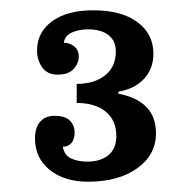

<svg xmlns="http://www.w3.org/2000/svg" viewBox="-20 -750 375 373"><path d="M278 -646Q278 -616 259.5 -596.5Q241 -577 210 -572V-568Q283 -554 283 -491Q283 -449 246.5 -423Q210 -397 151 -397Q105 -397 76.5 -420Q48 -443 48 -481Q48 -502 58 -513.5Q68 -525 86 -525Q107 -525 116 -515.5Q125 -506 125 -492Q125 -480 119 -472.5Q113 -465 102 -465Q105 -448 118.5 -442Q132 -436 150 -436Q175 -436 190.5 -448.5Q206 -461 206 -486Q206 -516 185.5 -533Q165 -550 129 -550V-587Q163 -587 184 -603.5Q205 -620 205 -650Q205 -671 190.5 -682Q176 -693 151 -693Q134 -693 120 -687Q106 -681 104 -667Q115 -667 124 -660Q133 -653 133 -640Q133 -627 123 -616Q113 -605 92 -605Q72 -605 62 -619Q52 -633 52 -652Q52 -687 81 -708.5Q110 -730 161 -730Q216 -730 247 -707Q278 -684 278 -646Z"/></svg>

Font: Domine SemiBold
Style: Regular
Weight: 600
Designer: Pablo Impallari, Rodrigo Fuenzalida, Brenda Gallo
Foundry: Pablo Impallari, Rodrigo Fuenzalida, Brenda Gallo
Version: Version 2.000